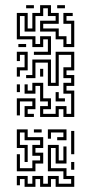

<svg xmlns="http://www.w3.org/2000/svg" viewBox="-20 -716 370 742"><path d="M111 -504V-516H165V-564H147V-534H105V-564H45V-666H87V-606H105V-666H135V-696H177V-666H207V-624H147V-606H207V-576H237V-546H255V-624H225V-666H261V-654H237V-636H267V-534H225V-564H195V-594H135V-636H195V-654H165V-684H147V-654H117V-594H75V-654H57V-576H117V-546H135V-576H177V-504ZM81 -684V-696H111V-684ZM201 -684V-696H231V-684ZM51 -534V-546H81V-534ZM45 -420V-456H75V-504H57V-480H45V-516H87V-444H57V-420ZM135 -264V-306H165V-324H135V-384H117V-354H75V-390H87V-366H105V-396H147V-336H177V-294H147V-276H195V-306H237V-276H255V-354H225V-396H255V-414H225V-456H255V-504H207V-384H165V-474H117V-414H81V-426H105V-486H177V-396H195V-516H267V-444H237V-426H267V-384H237V-366H267V-264H225V-294H207V-264ZM135 -420V-450H147V-420ZM45 -360V-390H57V-360ZM195 -324V-360H207V-336H231V-324ZM75 -264V-306H105V-324H57V-270H45V-336H117V-294H87V-276H111V-264ZM45 -54V-120H57V-66H105V-96H135V-114H105V-156H135V-174H75V-204H57V-156H87V-90H75V-144H45V-216H87V-186H147V-144H117V-126H147V-84H117V-54ZM111 -204V-216H141V-204ZM201 -174V-186H225V-204H177V-180H165V-216H237V-174ZM255 -120V-210H267V-120ZM75 6V-24H57V0H45V-36H87V-6H105V-36H147V-6H165V-36H207V-6H255V-24H225V-54H165V-156H207V-96H225V-150H237V-84H195V-144H177V-66H237V-36H267V6H195V-24H177V6H135V-24H117V6ZM255 -60V-90H267V-60Z"/></svg>

Font: Rubik Maze
Style: Regular
Weight: 400
Designer: Hubert and Fischer, NaN
Foundry: Hubert and Fischer, NaN
Version: Version 2.200